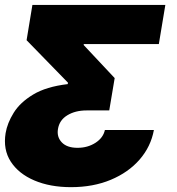

<svg xmlns="http://www.w3.org/2000/svg" viewBox="-29 -566 718 777"><path d="M258.3 191.4Q173.8 191.4 110.1 164.3Q46.4 137.2 14.6 88.1Q-17.1 39.1 -6.3 -27.3Q0.5 -67.9 26.4 -109.6Q52.2 -151.4 105 -183.3Q157.7 -215.3 245.1 -225.6L246.1 -231.4L78.6 -403.3L102.1 -545.9H640.1L613.8 -387.7H310.1L309.6 -383.8L435.1 -250L413.1 -119.1H321.3Q275.9 -119.1 243.7 -99.6Q211.4 -80.1 205.6 -43.9Q200.2 -11.7 221.2 10.3Q242.2 32.2 284.7 32.2Q325.7 32.2 357.2 12Q388.7 -8.3 395.5 -40H593.8Q581.5 27.3 536.1 79.6Q490.7 131.8 419.4 161.6Q348.1 191.4 258.3 191.4Z"/></svg>

Font: Inter Black
Style: Italic
Weight: 900
Italic angle: -9.39999°
Designer: Rasmus Andersson
Foundry: rsms
Version: Version 4.000;git-a52131595